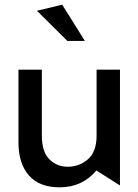

<svg xmlns="http://www.w3.org/2000/svg" viewBox="-20 -791 591 821"><path d="M235 10Q332 10 392 -62L493 2V-493H393V-211Q393 -142 356 -110Q319 -78 270 -78Q223 -78 191 -110Q159 -142 159 -211V-493H59V-181Q59 -92 103.5 -41Q148 10 235 10ZM268 -616H343L246 -771L138 -745Z"/></svg>

Font: Geom
Style: Regular
Weight: 400
Version: Version 1.102